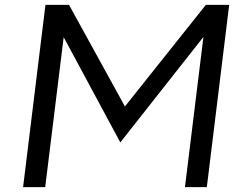

<svg xmlns="http://www.w3.org/2000/svg" viewBox="-20 -770 963 790"><path d="M827 -750H923L831 0H741L817 -618L475 -184L242 -617L166 0H75L167 -750H264L494 -332Z"/></svg>

Font: Orkney
Style: Italic
Weight: 400
Italic angle: -7°
Designer: Samuel Oakes and Alfredo Marco Pradil
Foundry: Alfredo Marco Pradil
Version: 1.0; ttfautohint (v1.5)